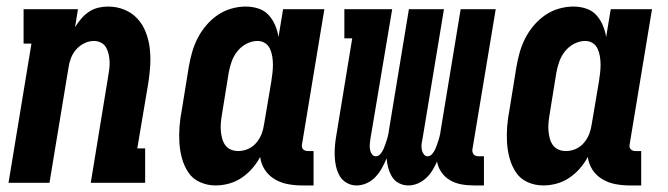

<svg xmlns="http://www.w3.org/2000/svg" viewBox="-20 -558 2040 586"><path d="M6 0 76 -425H52V-530H218L209 -475Q217 -488 227.5 -500.5Q238 -513 251.5 -522Q265 -531 280 -534.5Q295 -538 310 -538Q336 -538 359.5 -528.5Q383 -519 399.5 -501Q416 -483 425 -459.5Q434 -436 437 -411Q440 -386 438.5 -359.5Q437 -333 433 -307L399 -105H423V0H257L310 -324Q310 -324 310 -324Q310 -324 310 -324Q312 -335 313.5 -347Q315 -359 314.5 -370.5Q314 -382 311.5 -393Q309 -404 303.5 -413.5Q298 -423 288 -428Q278 -433 267 -433Q252 -433 237.5 -426Q223 -419 212.5 -407Q202 -395 196.5 -380.5Q191 -366 189 -351L131 0Z M638 8Q613 8 590.5 -2Q568 -12 555 -31.5Q542 -51 535.5 -74.5Q529 -98 527.5 -122.5Q526 -147 528 -172.5Q530 -198 535 -223L556 -353Q560 -376 566 -397.5Q572 -419 582.5 -440Q593 -461 608.5 -479.5Q624 -498 643.5 -511.5Q663 -525 685.5 -531.5Q708 -538 730 -538Q750 -538 768.5 -532Q787 -526 799.5 -512.5Q812 -499 819.5 -481.5Q827 -464 830 -445L844 -530H970L902 -119Q901 -114 901.5 -110Q902 -106 904.5 -103Q907 -100 911 -98.5Q915 -97 920 -97H937V8H902Q880 8 858.5 4Q837 0 818.5 -11Q800 -22 788.5 -39.5Q777 -57 774 -79Q764 -60 749.5 -43.5Q735 -27 717 -15Q699 -3 678.5 2.5Q658 8 638 8ZM707 -97Q723 -97 737.5 -103.5Q752 -110 762.5 -122.5Q773 -135 778.5 -149.5Q784 -164 786 -179L808 -309Q810 -322 811.5 -335Q813 -348 813 -360.5Q813 -373 811 -385.5Q809 -398 804 -409Q799 -420 789 -426.5Q779 -433 766 -433Q749 -433 732.5 -424.5Q716 -416 704.5 -401.5Q693 -387 687 -370Q681 -353 678 -336L657 -206Q655 -194 654 -182Q653 -170 654 -158.5Q655 -147 658 -135.5Q661 -124 667.5 -115Q674 -106 684.5 -101.5Q695 -97 707 -97Z M1068 8Q1052 8 1038 0Q1024 -8 1016.5 -21.5Q1009 -35 1005.5 -50.5Q1002 -66 1001.5 -82Q1001 -98 1002.5 -115Q1004 -132 1007 -148L1055 -441H1031V-530H1177L1110 -131Q1109 -123 1108.5 -115.5Q1108 -108 1109.5 -100.5Q1111 -93 1115.5 -87Q1120 -81 1127 -81Q1135 -81 1141 -88Q1147 -95 1150.5 -103Q1154 -111 1156.5 -118.5Q1159 -126 1161.5 -134Q1164 -142 1165.5 -150Q1167 -158 1168 -166L1228 -530H1335L1269 -131Q1267 -123 1266.5 -115.5Q1266 -108 1267.5 -100.5Q1269 -93 1273.5 -87Q1278 -81 1285 -81Q1293 -81 1299 -88Q1305 -95 1308.5 -103Q1312 -111 1314.5 -118.5Q1317 -126 1319.5 -134Q1322 -142 1323.5 -150Q1325 -158 1326 -166L1386 -530H1493L1422 -103Q1421 -99 1422 -94.5Q1423 -90 1425.5 -87Q1428 -84 1432 -82.5Q1436 -81 1440 -81H1457V8H1426Q1406 8 1387.5 4.5Q1369 1 1353.5 -8Q1338 -17 1327.5 -32Q1317 -47 1314 -65Q1308 -52 1300 -38.5Q1292 -25 1280.5 -14.5Q1269 -4 1255 2Q1241 8 1226 8Q1211 8 1197.5 1Q1184 -6 1176.5 -18.5Q1169 -31 1165 -45.5Q1161 -60 1160 -75Q1154 -60 1146 -45.5Q1138 -31 1126.5 -18.5Q1115 -6 1099.5 1Q1084 8 1068 8Z M1638 8Q1613 8 1590.5 -2Q1568 -12 1555 -31.5Q1542 -51 1535.5 -74.5Q1529 -98 1527.5 -122.5Q1526 -147 1528 -172.5Q1530 -198 1535 -223L1556 -353Q1560 -376 1566 -397.5Q1572 -419 1582.5 -440Q1593 -461 1608.5 -479.5Q1624 -498 1643.5 -511.5Q1663 -525 1685.5 -531.5Q1708 -538 1730 -538Q1750 -538 1768.5 -532Q1787 -526 1799.5 -512.5Q1812 -499 1819.5 -481.5Q1827 -464 1830 -445L1844 -530H1970L1902 -119Q1901 -114 1901.5 -110Q1902 -106 1904.5 -103Q1907 -100 1911 -98.5Q1915 -97 1920 -97H1937V8H1902Q1880 8 1858.5 4Q1837 0 1818.5 -11Q1800 -22 1788.5 -39.5Q1777 -57 1774 -79Q1764 -60 1749.5 -43.5Q1735 -27 1717 -15Q1699 -3 1678.5 2.5Q1658 8 1638 8ZM1707 -97Q1723 -97 1737.5 -103.5Q1752 -110 1762.5 -122.5Q1773 -135 1778.5 -149.5Q1784 -164 1786 -179L1808 -309Q1810 -322 1811.5 -335Q1813 -348 1813 -360.5Q1813 -373 1811 -385.5Q1809 -398 1804 -409Q1799 -420 1789 -426.5Q1779 -433 1766 -433Q1749 -433 1732.5 -424.5Q1716 -416 1704.5 -401.5Q1693 -387 1687 -370Q1681 -353 1678 -336L1657 -206Q1655 -194 1654 -182Q1653 -170 1654 -158.5Q1655 -147 1658 -135.5Q1661 -124 1667.5 -115Q1674 -106 1684.5 -101.5Q1695 -97 1707 -97Z"/></svg>

Font: Iosevka Slab Extrabold
Style: Italic
Weight: 800
Italic angle: -9°
Monospace: yes
Designer: Belleve Invis
Foundry: Belleve Invis
Version: Version 11.1.0; ttfautohint (v1.8.3)